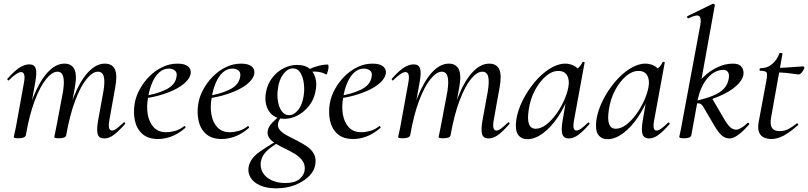

<svg xmlns="http://www.w3.org/2000/svg" viewBox="-20 -746 4406 1047"><path d="M548 9Q520 9 513 -14Q506 -37 515 -89L544 -248Q553 -302 546 -328.5Q539 -355 514 -355Q485 -355 452.5 -315.5Q420 -276 390.5 -198.5Q361 -121 341 -9L327 -10Q347 -128 381.5 -216Q416 -304 460 -351.5Q504 -399 552 -399Q592 -399 606.5 -368Q621 -337 608 -267L576 -89Q571 -59 575.5 -46.5Q580 -34 591 -34Q602 -34 617.5 -46Q633 -58 653 -77Q657 -81 661 -77Q665 -73 661 -69Q629 -32 602 -11.5Q575 9 548 9ZM81 8Q65 8 60 6Q55 4 55 1Q55 -2 60.5 -24.5Q66 -47 70 -71L111 -297Q121 -353 95 -353Q84 -353 67 -341.5Q50 -330 29 -309Q26 -305 22 -309.5Q18 -314 21 -317Q56 -357 84.5 -376Q113 -395 140 -395Q167 -395 174.5 -373Q182 -351 173 -302L121 -9Q117 8 81 8ZM302 8Q286 8 281 6Q276 4 276 1Q276 -2 281.5 -26Q287 -50 291 -74L324 -249Q332 -303 324.5 -329Q317 -355 293 -355Q264 -355 231 -314Q198 -273 169 -196Q140 -119 121 -9L106 -10Q126 -127 160.5 -214.5Q195 -302 239 -350.5Q283 -399 332 -399Q370 -399 385.5 -368.5Q401 -338 388 -268L341 -9Q339 8 302 8Z M842 12Q787 12 756 -16Q725 -44 715.5 -89Q706 -134 715 -185Q722 -223 743 -261Q764 -299 795 -330Q826 -361 865 -380Q904 -399 948 -399Q986 -399 1004.5 -384.5Q1023 -370 1020 -345Q1016 -321 992.5 -298Q969 -275 932 -257Q895 -239 849 -226Q803 -213 755 -208L757 -221Q832 -232 883 -256.5Q934 -281 942 -324Q948 -349 934.5 -360.5Q921 -372 901 -372Q871 -372 848 -351Q825 -330 810 -295Q795 -260 788 -218Q778 -164 786 -120.5Q794 -77 819 -51Q844 -25 886 -25Q909 -25 934.5 -32Q960 -39 984 -58Q986 -60 989.5 -56Q993 -52 991 -49Q953 -16 915.5 -2Q878 12 842 12Z M1189 12Q1134 12 1103 -16Q1072 -44 1062.5 -89Q1053 -134 1062 -185Q1069 -223 1090 -261Q1111 -299 1142 -330Q1173 -361 1212 -380Q1251 -399 1295 -399Q1333 -399 1351.5 -384.5Q1370 -370 1367 -345Q1363 -321 1339.5 -298Q1316 -275 1279 -257Q1242 -239 1196 -226Q1150 -213 1102 -208L1104 -221Q1179 -232 1230 -256.5Q1281 -281 1289 -324Q1295 -349 1281.5 -360.5Q1268 -372 1248 -372Q1218 -372 1195 -351Q1172 -330 1157 -295Q1142 -260 1135 -218Q1125 -164 1133 -120.5Q1141 -77 1166 -51Q1191 -25 1233 -25Q1256 -25 1281.5 -32Q1307 -39 1331 -58Q1333 -60 1336.5 -56Q1340 -52 1338 -49Q1300 -16 1262.5 -2Q1225 12 1189 12Z M1487 281Q1433 281 1397 264.5Q1361 248 1345.5 221Q1330 194 1336 163Q1345 119 1391.5 85Q1438 51 1499 18L1506 26Q1484 39 1461.5 55Q1439 71 1423 90.5Q1407 110 1402 138Q1398 170 1413.5 196Q1429 222 1461 237Q1493 252 1536 252Q1589 252 1615 229Q1641 206 1642 175Q1643 148 1627.5 128Q1612 108 1587.5 93Q1563 78 1535.5 65Q1508 52 1484.5 38Q1461 24 1448.5 6.5Q1436 -11 1440 -34Q1445 -57 1465.5 -78Q1486 -99 1516 -123L1526 -115Q1515 -110 1506.5 -97.5Q1498 -85 1496 -72Q1493 -50 1508 -34.5Q1523 -19 1547.5 -6Q1572 7 1600 21Q1628 35 1652.5 51.5Q1677 68 1690.5 91Q1704 114 1700 146Q1696 184 1665.5 214.5Q1635 245 1588.5 263Q1542 281 1487 281ZM1531 -98Q1491 -98 1466 -118.5Q1441 -139 1432 -172.5Q1423 -206 1431 -246Q1439 -288 1464 -321Q1489 -354 1525 -373Q1561 -392 1601 -392Q1643 -392 1667.5 -372Q1692 -352 1700.5 -319Q1709 -286 1700 -246Q1691 -201 1664.5 -168Q1638 -135 1603 -116.5Q1568 -98 1531 -98ZM1556 -118Q1583 -118 1606 -146.5Q1629 -175 1636 -224Q1641 -256 1637 -290Q1633 -324 1618.5 -348.5Q1604 -373 1577 -373Q1549 -373 1525.5 -342.5Q1502 -312 1496 -266Q1490 -229 1495.5 -195Q1501 -161 1516.5 -139.5Q1532 -118 1556 -118ZM1639 -346 1638 -353Q1668 -372 1703 -383Q1738 -394 1766 -394Q1771 -394 1771.5 -385Q1772 -376 1769.5 -365Q1767 -354 1764 -346Q1761 -338 1758 -340Q1735 -354 1701.5 -355.5Q1668 -357 1639 -346Z M1906 12Q1851 12 1820 -16Q1789 -44 1779.5 -89Q1770 -134 1779 -185Q1786 -223 1807 -261Q1828 -299 1859 -330Q1890 -361 1929 -380Q1968 -399 2012 -399Q2050 -399 2068.5 -384.5Q2087 -370 2084 -345Q2080 -321 2056.5 -298Q2033 -275 1996 -257Q1959 -239 1913 -226Q1867 -213 1819 -208L1821 -221Q1896 -232 1947 -256.5Q1998 -281 2006 -324Q2012 -349 1998.5 -360.5Q1985 -372 1965 -372Q1935 -372 1912 -351Q1889 -330 1874 -295Q1859 -260 1852 -218Q1842 -164 1850 -120.5Q1858 -77 1883 -51Q1908 -25 1950 -25Q1973 -25 1998.5 -32Q2024 -39 2048 -58Q2050 -60 2053.5 -56Q2057 -52 2055 -49Q2017 -16 1979.5 -2Q1942 12 1906 12Z M2644 9Q2616 9 2609 -14Q2602 -37 2611 -89L2640 -248Q2649 -302 2642 -328.5Q2635 -355 2610 -355Q2581 -355 2548.5 -315.5Q2516 -276 2486.5 -198.5Q2457 -121 2437 -9L2423 -10Q2443 -128 2477.5 -216Q2512 -304 2556 -351.5Q2600 -399 2648 -399Q2688 -399 2702.5 -368Q2717 -337 2704 -267L2672 -89Q2667 -59 2671.5 -46.5Q2676 -34 2687 -34Q2698 -34 2713.5 -46Q2729 -58 2749 -77Q2753 -81 2757 -77Q2761 -73 2757 -69Q2725 -32 2698 -11.5Q2671 9 2644 9ZM2177 8Q2161 8 2156 6Q2151 4 2151 1Q2151 -2 2156.5 -24.5Q2162 -47 2166 -71L2207 -297Q2217 -353 2191 -353Q2180 -353 2163 -341.5Q2146 -330 2125 -309Q2122 -305 2118 -309.5Q2114 -314 2117 -317Q2152 -357 2180.5 -376Q2209 -395 2236 -395Q2263 -395 2270.5 -373Q2278 -351 2269 -302L2217 -9Q2213 8 2177 8ZM2398 8Q2382 8 2377 6Q2372 4 2372 1Q2372 -2 2377.5 -26Q2383 -50 2387 -74L2420 -249Q2428 -303 2420.5 -329Q2413 -355 2389 -355Q2360 -355 2327 -314Q2294 -273 2265 -196Q2236 -119 2217 -9L2202 -10Q2222 -127 2256.5 -214.5Q2291 -302 2335 -350.5Q2379 -399 2428 -399Q2466 -399 2481.5 -368.5Q2497 -338 2484 -268L2437 -9Q2435 8 2398 8Z M2856 13Q2823 13 2805.5 -11Q2788 -35 2795 -91Q2803 -144 2830 -198Q2857 -252 2895.5 -298Q2934 -344 2978 -371.5Q3022 -399 3062 -399Q3081 -399 3100 -392Q3119 -385 3132.5 -369.5Q3146 -354 3148 -328L3100 -357Q3114 -359 3131 -373.5Q3148 -388 3156 -407Q3158 -410 3163.5 -408.5Q3169 -407 3168 -405L3110 -89Q3100 -34 3123 -34Q3134 -34 3150.5 -46Q3167 -58 3186 -77Q3189 -80 3193 -76Q3197 -72 3194 -69Q3162 -32 3135 -11.5Q3108 9 3082 9Q3055 9 3047 -13.5Q3039 -36 3048 -89L3072 -229L3090 -246Q3063 -168 3023.5 -109.5Q2984 -51 2940.5 -19Q2897 13 2856 13ZM2901 -44Q2928 -44 2956 -64.5Q2984 -85 3009.5 -119Q3035 -153 3053.5 -193Q3072 -233 3079 -269Q3087 -309 3072.5 -334.5Q3058 -360 3023 -359Q2990 -359 2957 -331Q2924 -303 2898 -255.5Q2872 -208 2863 -147Q2855 -93 2865 -68.5Q2875 -44 2901 -44Z M3293 13Q3260 13 3242.5 -11Q3225 -35 3232 -91Q3240 -144 3267 -198Q3294 -252 3332.5 -298Q3371 -344 3415 -371.5Q3459 -399 3499 -399Q3518 -399 3537 -392Q3556 -385 3569.5 -369.5Q3583 -354 3585 -328L3537 -357Q3551 -359 3568 -373.5Q3585 -388 3593 -407Q3595 -410 3600.5 -408.5Q3606 -407 3605 -405L3547 -89Q3537 -34 3560 -34Q3571 -34 3587.5 -46Q3604 -58 3623 -77Q3626 -80 3630 -76Q3634 -72 3631 -69Q3599 -32 3572 -11.5Q3545 9 3519 9Q3492 9 3484 -13.5Q3476 -36 3485 -89L3509 -229L3527 -246Q3500 -168 3460.5 -109.5Q3421 -51 3377.5 -19Q3334 13 3293 13ZM3338 -44Q3365 -44 3393 -64.5Q3421 -85 3446.5 -119Q3472 -153 3490.5 -193Q3509 -233 3516 -269Q3524 -309 3509.5 -334.5Q3495 -360 3460 -359Q3427 -359 3394 -331Q3361 -303 3335 -255.5Q3309 -208 3300 -147Q3292 -93 3302 -68.5Q3312 -44 3338 -44Z M3711 8Q3695 8 3689.5 6Q3684 4 3684 1Q3684 -2 3689.5 -25Q3695 -48 3699 -74L3799 -610Q3806 -649 3792 -658.5Q3778 -668 3734 -646Q3730 -645 3727.5 -651Q3725 -657 3729 -658L3866 -725Q3870 -727 3874.5 -723.5Q3879 -720 3878 -717L3786 -207L3750 -9Q3747 8 3711 8ZM3959 9Q3936 9 3918 -5.5Q3900 -20 3877 -58L3819 -157Q3808 -176 3798.5 -180.5Q3789 -185 3765 -179L3861 -213L3930 -95Q3951 -60 3965.5 -49.5Q3980 -39 3994 -39Q4005 -39 4021 -48Q4037 -57 4056 -75Q4060 -79 4064 -74.5Q4068 -70 4065 -67Q3998 9 3959 9ZM3765 -179V-194Q3829 -208 3868.5 -224.5Q3908 -241 3928.5 -263.5Q3949 -286 3954 -318Q3958 -340 3950 -352.5Q3942 -365 3925 -365Q3878 -365 3840 -322Q3802 -279 3786 -207L3753 -243Q3777 -288 3812.5 -323Q3848 -358 3890.5 -378.5Q3933 -399 3976 -399Q4004 -399 4016.5 -388.5Q4029 -378 4032.5 -364Q4036 -350 4034 -339Q4029 -308 3994.5 -277Q3960 -246 3901.5 -221Q3843 -196 3765 -179Z M4187 12Q4166 12 4147.5 4.5Q4129 -3 4120 -23Q4111 -43 4117 -80L4159 -306Q4166 -342 4160 -351Q4154 -360 4125 -360Q4121 -360 4122 -367Q4123 -374 4126 -374Q4165 -374 4191.5 -397.5Q4218 -421 4230 -454Q4231 -458 4239.5 -457Q4248 -456 4247 -453L4185 -106Q4178 -67 4189.5 -49Q4201 -31 4232 -31Q4258 -31 4280.5 -43Q4303 -55 4325 -73Q4327 -75 4331 -71Q4335 -67 4333 -65Q4287 -24 4252.5 -6Q4218 12 4187 12ZM4333 -340Q4331 -340 4311.5 -343Q4292 -346 4265.5 -348.5Q4239 -351 4214 -351L4216 -376Q4244 -376 4273.5 -378Q4303 -380 4326.5 -382Q4350 -384 4359 -384Q4363 -384 4365 -381Q4367 -378 4366 -374Q4364 -366 4354 -353Q4344 -340 4333 -340Z"/></svg>

Font: Cormorant Garamond Light Medium
Style: Italic
Weight: 500
Italic angle: -10°
Version: Version 4.001